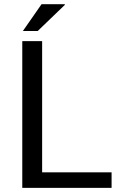

<svg xmlns="http://www.w3.org/2000/svg" viewBox="-20 -910 580 930"><path d="M184.1 -75.2H520.5V0H87.9V-710.9H184.1ZM181.2 -889.6H293.5L294.4 -886.7L162.6 -759.8H90.8Z"/></svg>

Font: GeogebraSans
Style: Regular
Weight: 400
Designer: Google
Version: Version 1.100140; 2013